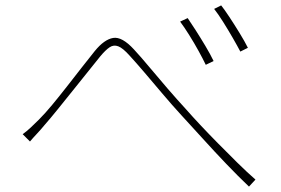

<svg xmlns="http://www.w3.org/2000/svg" viewBox="-20 -728 1040 711"><path d="M64 -231Q79 -242 93 -255Q107 -268 124 -285Q147 -308 173.5 -340Q200 -372 228.5 -408.5Q257 -445 283.5 -479Q310 -513 331 -539Q366 -582 399 -587.5Q432 -593 476 -545Q502 -517 534 -478.5Q566 -440 601.5 -399Q637 -358 671 -321Q692 -297 722.5 -264.5Q753 -232 788 -196.5Q823 -161 858.5 -126Q894 -91 926 -63L902 -37Q862 -75 818 -121Q774 -167 731.5 -214Q689 -261 652 -301Q618 -338 582.5 -380Q547 -422 515 -459.5Q483 -497 460 -522Q435 -550 418 -556.5Q401 -563 386 -553Q371 -543 351 -519Q331 -494 304.5 -461Q278 -428 249.5 -392.5Q221 -357 194 -323.5Q167 -290 145 -265Q132 -249 116.5 -232.5Q101 -216 91 -204ZM675 -661Q686 -645 704 -617Q722 -589 740.5 -558Q759 -527 771 -502L742 -488Q732 -509 715.5 -539Q699 -569 680.5 -598.5Q662 -628 647 -648ZM799 -708Q811 -693 829.5 -665Q848 -637 867 -606Q886 -575 898 -551L870 -537Q859 -558 842 -587.5Q825 -617 806.5 -646.5Q788 -676 773 -695Z"/></svg>

Font: Noto Sans TC Thin
Style: Regular
Weight: 100
Designer: Ryoko NISHIZUKA 西塚涼子 (kana, bopomofo & ideographs); Paul D. Hunt (Latin, Greek & Cyrillic); Sandoll Communications 산돌커뮤니
Foundry: Adobe
Version: Version 2.004-H2;hotconv 1.0.118;makeotfexe 2.5.65603